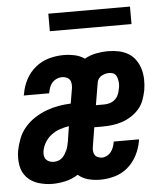

<svg xmlns="http://www.w3.org/2000/svg" viewBox="-52 -753 703 808"><g transform="rotate(-5 300.0 -349.5)"><path d="M138 8Q107 8 78 -1Q49 -10 29.5 -31Q10 -52 5 -82Q0 -112 5 -143Q10 -169 20 -194.5Q30 -220 48 -241Q66 -262 90 -277.5Q114 -293 139.5 -302.5Q165 -312 191 -316.5Q217 -321 243 -322L254 -387Q255 -397 254 -406.5Q253 -416 247.5 -423Q242 -430 233 -433Q224 -436 215 -436Q204 -436 193 -431Q182 -426 174.5 -417.5Q167 -409 163 -398Q159 -387 157 -376Q157 -376 156.5 -375Q156 -374 156 -373H49Q50 -375 50 -377Q50 -379 51 -381Q56 -412 71.5 -441Q87 -470 112.5 -490.5Q138 -511 169 -519.5Q200 -528 230 -528Q254 -528 277.5 -523Q301 -518 319 -505Q342 -518 367.5 -523Q393 -528 417 -528Q441 -528 463 -523.5Q485 -519 503.5 -508Q522 -497 534.5 -479Q547 -461 553 -440Q559 -419 559.5 -396Q560 -373 556 -350Q552 -330 544.5 -309.5Q537 -289 522.5 -272.5Q508 -256 489 -244Q470 -232 450 -225.5Q430 -219 409 -216.5Q388 -214 368 -214H333L320 -133Q318 -124 319 -114.5Q320 -105 324.5 -98Q329 -91 337.5 -87.5Q346 -84 355 -84Q365 -84 375.5 -89.5Q386 -95 392.5 -103.5Q399 -112 403 -122.5Q407 -133 409 -144Q409 -144 409 -145Q409 -146 409 -147H516Q516 -145 515.5 -143Q515 -141 515 -139Q510 -109 495 -80Q480 -51 455.5 -30Q431 -9 400 -0.5Q369 8 340 8Q313 8 288.5 1.5Q264 -5 246 -21Q221 -5 193 1.5Q165 8 138 8ZM348 -306H383Q395 -306 407 -309.5Q419 -313 428.5 -321.5Q438 -330 443 -341.5Q448 -353 450 -365Q452 -373 452.5 -381Q453 -389 452 -396.5Q451 -404 449 -411.5Q447 -419 442.5 -425Q438 -431 430.5 -433.5Q423 -436 415 -436Q407 -436 399 -434Q391 -432 383.5 -428Q376 -424 370.5 -416.5Q365 -409 364 -401ZM152 -84Q160 -84 169.5 -87Q179 -90 186 -96.5Q193 -103 198 -111Q203 -119 207 -127.5Q211 -136 213 -145Q215 -154 217 -163L227 -228Q208 -225 188.5 -218.5Q169 -212 152 -199Q135 -186 124.5 -168Q114 -150 111 -130Q110 -121 111.5 -112Q113 -103 119 -96.5Q125 -90 133.5 -87Q142 -84 152 -84ZM182 -633V-707H527V-633Z"/></g></svg>

Font: Iosevka SS04 Semibold Extended
Style: Italic
Weight: 600
Width: 7
Italic angle: -9°
Monospace: yes
Designer: Belleve Invis
Foundry: Belleve Invis
Version: Version 19.0.0; ttfautohint (v1.8.4)